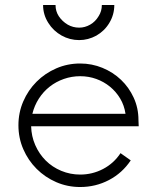

<svg xmlns="http://www.w3.org/2000/svg" viewBox="-20 -757 626 771"><path d="M298 -596Q260 -596 227 -614.5Q194 -633 174 -665Q153 -698 153 -737H203Q203 -712 216 -692Q230 -671 252 -658Q273 -646 298 -646Q321 -646 342 -658Q363 -670 376 -692Q389 -712 389 -737H439Q439 -698 419 -665Q400 -633 367 -614Q334 -596 298 -596ZM302 -6Q251 -6 206 -25.5Q161 -45 127 -79Q93 -113 73.5 -158Q54 -203 54 -254Q54 -305 73.5 -350Q93 -395 127 -429Q161 -463 206 -482.5Q251 -502 302 -502Q349 -502 391.5 -484.5Q434 -467 466 -436.5Q498 -406 517 -364.5Q536 -323 536 -275L537 -250H105Q106 -210 121.5 -174.5Q137 -139 163.5 -112.5Q190 -86 226 -71Q262 -56 302 -56Q351 -56 394 -78.5Q437 -101 464 -142L505 -113Q471 -62 417.5 -34Q364 -6 302 -6ZM484 -300Q479 -334 462.5 -361.5Q446 -389 421.5 -409Q397 -429 366.5 -440Q336 -451 302 -451Q268 -451 236.5 -440Q205 -429 179.5 -409Q154 -389 136 -361Q118 -333 110 -300Z"/></svg>

Font: Leon Sans
Style: Light
Weight: 300
Designer: Jongmin Kim
Version: Version 1.2